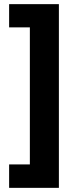

<svg xmlns="http://www.w3.org/2000/svg" viewBox="-20 -743 368 926"><path d="M24 50H124V-611H24V-723H264V163H24Z"/></svg>

Font: Noto Sans Gujarati UI ExtraBold
Style: Regular
Weight: 800
Designer: Jelle Bosma - Monotype Design Team, Universal Thirst
Foundry: Monotype Imaging Inc.
Version: Version 2.106; ttfautohint (v1.8.4.7-5d5b)